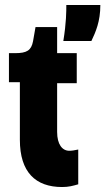

<svg xmlns="http://www.w3.org/2000/svg" viewBox="-20 -742 424 773"><path d="M235 -577H348C365 -613 384 -655 384 -722H247C247 -696 247 -651 235 -577ZM230 11C257 11 274 6 295 0V-140C280 -137 270 -135 259 -135C231 -135 210 -160 210 -211V-407H289V-528H210V-633H123L113 -576C106 -539 88 -528 41 -528H16V-411H60V-179C60 -49 123 11 230 11Z"/></svg>

Font: Bricolage Grotesque 10pt Condensed ExtraBold
Style: Regular
Weight: 800
Width: 3
Designer: Mathieu Triay
Foundry: Atelier Triay
Version: Version 1.000;gftools[0.9.29]